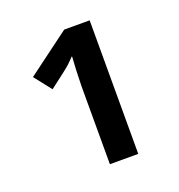

<svg xmlns="http://www.w3.org/2000/svg" viewBox="-88 -789 539 578"><g transform="rotate(-20 181.5 -500.0)"><path d="M259.8 -286.1H168.9V-536.1L170.4 -586.4L172.9 -630.9Q164.6 -622.1 153.1 -611.3Q141.6 -600.6 84 -557.1L41 -611.8L178.2 -713.9H259.8Z"/></g></svg>

Font: Samim Medium FD
Style: Medium-FD
Weight: 500
Foundry: DejaVu fonts team - Redesigned by Saber Rastikerdar
Version: Version 4.0.5